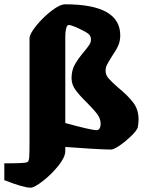

<svg xmlns="http://www.w3.org/2000/svg" viewBox="-86 -685 663 891"><path d="M464 -277Q509 -240 533 -208Q557 -176 557 -130Q557 -112 553 -92Q546 -76 521 -52Q496 -28 469 -9.5Q442 9 429 9Q402 9 334.5 5Q267 1 217 -3V16Q217 44 185 84Q153 124 113 155Q73 186 56 186Q23 186 -66 151V73Q29 73 40 68Q48 65 49.5 45Q51 25 51 -35V-507Q51 -527 82 -565.5Q113 -604 152.5 -634.5Q192 -665 217 -665Q472 -665 472 -521Q472 -494 462 -472Q452 -450 433 -423Q418 -399 411 -385.5Q404 -372 404 -356Q404 -337 418.5 -320.5Q433 -304 464 -277ZM381 -111Q381 -134 365.5 -155Q350 -176 318 -208Q283 -242 264.5 -267.5Q246 -293 246 -322Q246 -358 261 -385Q276 -412 304 -445Q322 -467 329 -478Q336 -489 336 -500Q336 -514 330 -522Q324 -530 309 -538Q250 -569 233 -569Q225 -569 221 -553Q217 -537 217 -516V-114Q337 -81 363 -81Q371 -81 376 -89Q381 -97 381 -111Z"/></svg>

Font: Grenze Black
Style: Regular
Weight: 900
Designer: Renata Polastri
Foundry: Omnibus-Type
Version: Version 1.002; ttfautohint (v1.8)